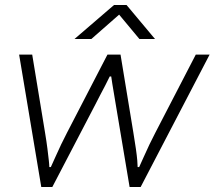

<svg xmlns="http://www.w3.org/2000/svg" viewBox="-20 -743 853 763"><path d="M144 0 56 -526H108L159 -216Q165 -180 168.5 -152Q172 -124 174 -105.5Q176 -87 176 -79H182Q190 -96 200.5 -120Q211 -144 223 -169Q235 -194 246 -215L407 -526H459L510 -216Q516 -180 520 -152Q524 -124 525.5 -105.5Q527 -87 527 -79H533Q541 -96 551.5 -120Q562 -144 574 -169Q586 -194 597 -215L758 -526H813L539 0H495L440 -328Q437 -349 433 -370Q429 -391 426.5 -409Q424 -427 422 -439H416Q409 -424 398.5 -404Q388 -384 377.5 -364Q367 -344 359 -328L188 0ZM276 -588 433 -723H483L596 -588H534L445 -695H465L343 -588Z"/></svg>

Font: Archivo Expanded Thin
Style: Italic
Weight: 250
Width: 7
Italic angle: -10°
Designer: Hector Gatti
Foundry: Omnibus-Type
Version: Version 2.001